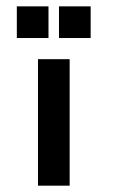

<svg xmlns="http://www.w3.org/2000/svg" viewBox="-20 -587 373 607"><path d="M200.2 -399.9V0H100.1V-399.9ZM166.5 -466.8V-566.9H266.6V-466.8ZM33.2 -466.8V-566.9H133.3V-466.8Z"/></svg>

Font: Malkor
Style: Bold
Weight: 700
Version: Version 1.3